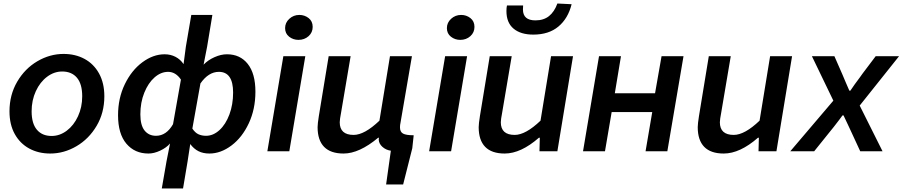

<svg xmlns="http://www.w3.org/2000/svg" viewBox="-20 -861 5138 1093"><path d="M34 -227Q34 -321 78 -396Q122 -471 193 -512.5Q264 -554 342 -554Q409 -554 461.5 -525.5Q514 -497 544 -442.5Q574 -388 574 -313Q574 -219 530 -144.5Q486 -70 415 -28.5Q344 13 266 13Q199 13 146.5 -15.5Q94 -44 64 -98Q34 -152 34 -227ZM448 -313Q448 -383 418 -418.5Q388 -454 334 -454Q288 -454 248 -424Q208 -394 184 -342Q160 -290 160 -227Q160 -158 190 -122.5Q220 -87 274 -87Q320 -87 360 -117Q400 -147 424 -199Q448 -251 448 -313Z M928 57 948 -44Q927 -20 892 -3.5Q857 13 825 13Q747 13 699.5 -43Q652 -99 652 -205Q652 -302 690.5 -381.5Q729 -461 790.5 -506.5Q852 -552 917 -552Q951 -552 979 -537.5Q1007 -523 1025 -496L1038 -595L1069 -776H1189L1159 -595L1139 -493Q1164 -519 1201 -535.5Q1238 -552 1272 -552Q1347 -552 1390.5 -497Q1434 -442 1434 -339Q1434 -240 1396.5 -159.5Q1359 -79 1298 -33Q1237 13 1172 13Q1136 13 1109.5 -0.5Q1083 -14 1063 -41L1048 57L1022 212H901ZM965 -154 1010 -408Q980 -452 937 -452Q896 -452 860 -420.5Q824 -389 801.5 -333.5Q779 -278 779 -210Q779 -148 803 -118Q827 -88 868 -88Q927 -88 965 -154ZM1307 -334Q1307 -452 1226 -452Q1167 -452 1121 -386L1075 -129Q1091 -105 1110 -96.5Q1129 -88 1153 -88Q1194 -88 1229.5 -120.5Q1265 -153 1286 -209.5Q1307 -266 1307 -334Z M1593 -541H1718L1627 0H1502ZM1603 -701Q1603 -732 1627 -754Q1651 -776 1684 -776Q1714 -776 1737 -758Q1760 -740 1760 -708Q1760 -676 1736.5 -655Q1713 -634 1679 -634Q1649 -634 1626 -652Q1603 -670 1603 -701Z M2136 -66Q2137 -72 2137 -77H2133Q2025 13 1936 13Q1862 13 1825 -25Q1788 -63 1788 -137Q1788 -156 1795 -200L1851 -541H1976L1921 -216Q1918 -200 1916 -187Q1914 -174 1914 -165Q1914 -93 1993 -93Q2055 -93 2140 -174L2200 -541H2325L2258 -151Q2258 -149 2257.5 -146.5Q2257 -144 2257 -136Q2257 -110 2274.5 -100.5Q2292 -91 2335 -91L2327 -17L2275 189H2178L2205 -3Q2177 -7 2157 -25Q2137 -43 2136 -66Z M2514 -541H2639L2548 0H2423ZM2524 -701Q2524 -732 2548 -754Q2572 -776 2605 -776Q2635 -776 2658 -758Q2681 -740 2681 -708Q2681 -676 2657.5 -655Q2634 -634 2600 -634Q2570 -634 2547 -652Q2524 -670 2524 -701Z M2705 -137Q2705 -156 2712 -200L2768 -541H2893L2838 -216Q2835 -200 2833 -187Q2831 -174 2831 -165Q2831 -93 2910 -93Q2972 -93 3057 -174L3117 -541H3242L3153 0H3051L3053 -77H3048Q2945 13 2853 13Q2779 13 2742 -25Q2705 -63 2705 -137ZM2863 -798Q2863 -817 2866 -830H2958L2957 -807Q2957 -745 3028 -745Q3075 -745 3105.5 -769.5Q3136 -794 3153 -841L3234 -837Q3214 -756 3159 -710Q3104 -664 3016 -664Q2944 -664 2903.5 -698Q2863 -732 2863 -798Z M3390 -541H3515L3480 -330H3709L3746 -541H3871L3779 0H3655L3693 -223H3462L3424 0H3299Z M3952 -137Q3952 -156 3959 -200L4015 -541H4140L4085 -216Q4082 -200 4080 -187Q4078 -174 4078 -165Q4078 -93 4157 -93Q4219 -93 4304 -174L4364 -541H4489L4400 0H4298L4300 -77H4295Q4192 13 4100 13Q4026 13 3989 -25Q3952 -63 3952 -137Z M4724 -288 4602 -541H4730L4776 -436L4795 -391L4815 -345H4821Q4842 -377 4876 -422L4891 -443L4965 -541H5098L4874 -260L5004 0H4877L4828 -106L4808 -149Q4800 -165 4782 -204H4776Q4765 -188 4726 -138L4701 -107L4615 0H4479Z"/></svg>

Font: Nebula Sans Semibold
Style: Regular
Weight: 600
Italic angle: -9°
Designer: Paul D. Hunt for Adobe (as Source Sans)
Foundry: Nebula Entertainment & Broadcasting LLC
Version: Version 1.010